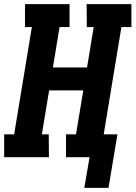

<svg xmlns="http://www.w3.org/2000/svg" viewBox="-21 -755 651 922"><path d="M500 147H384L409 0H296V-110H344L379 -321H215L180 -110H213L214 0H-1V-110H47L132 -625H99V-735H313V-625H265L233 -431H397L429 -625H396L395 -735H610V-625H562L477 -110H543Z"/></svg>

Font: Iosevka HT Extrabold Extended
Style: Italic
Weight: 800
Width: 7
Italic angle: -9°
Monospace: yes
Designer: Belleve Invis
Foundry: Belleve Invis
Version: Version 32.3.0; ttfautohint (v1.8.4)